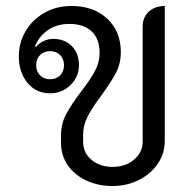

<svg xmlns="http://www.w3.org/2000/svg" viewBox="-20 -613 634 642"><path d="M184 -135V-160Q184 -199 201 -231Q218 -263 252 -308Q283 -348 298 -376.5Q313 -405 313 -436Q313 -483 286.5 -508Q260 -533 212 -533Q169 -533 139.5 -512Q110 -491 97 -458L100 -456Q110 -468 125.5 -475.5Q141 -483 158 -483Q197 -483 220.5 -458.5Q244 -434 244 -395Q244 -356 215.5 -328.5Q187 -301 148 -301Q100 -301 71.5 -336.5Q43 -372 43 -424Q43 -471 66 -509.5Q89 -548 129 -570.5Q169 -593 219 -593Q293 -593 338.5 -550.5Q384 -508 384 -439Q384 -401 368 -370Q352 -339 319 -294Q289 -254 273.5 -224.5Q258 -195 258 -162V-139Q258 -102 286 -78.5Q314 -55 357 -55Q400 -55 428.5 -79.5Q457 -104 457 -139V-524Q457 -555 477.5 -574Q498 -593 531 -593V-142Q531 -100 507.5 -65.5Q484 -31 444 -11Q404 9 356 9Q309 9 269.5 -9Q230 -27 207 -60Q184 -93 184 -135ZM194 -395Q194 -416 181 -429Q168 -442 148 -442Q127 -442 114 -429Q101 -416 101 -395Q101 -374 114 -361Q127 -348 148 -348Q168 -348 181 -361Q194 -374 194 -395Z"/></svg>

Font: K2D Light
Style: Regular
Weight: 300
Designer: Katatrad Aksorn Co.,Ltd.
Foundry: Cadson Demak Co.,Ltd.
Version: Version 1.000; ttfautohint (v1.6)